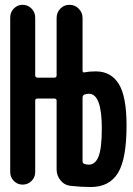

<svg xmlns="http://www.w3.org/2000/svg" viewBox="-20 -750 540 780"><path d="M315.4 -353.5V-94.7Q315.4 -86.9 323.2 -84Q332 -81.1 340.8 -81.1Q367.2 -81.1 380.4 -114.3Q393.6 -147.5 393.6 -228.5Q393.6 -368.2 341.8 -369.1Q332 -369.1 323.2 -366.2Q315.4 -362.3 315.4 -353.5ZM21.5 -50.8V-678.7Q21.5 -700.2 36.1 -715.3Q50.8 -730.5 71.8 -730.5Q92.8 -730.5 107.9 -715.3Q123 -700.2 123 -678.7V-444.3Q123 -435.5 131.8 -434.6H201.2Q210 -434.6 210 -444.3V-676.8Q210 -699.2 225.1 -714.8Q240.2 -730.5 262.2 -730.5Q284.2 -730.5 299.8 -714.8Q315.4 -699.2 315.4 -676.8V-462.9Q315.4 -454.1 323.2 -456.1Q342.8 -460 369.1 -460Q430.7 -460 462.4 -409.2Q494.1 -358.4 494.1 -240.2Q494.1 -103.5 459 -46.9Q423.8 9.8 348.6 9.8Q310.5 9.8 265.6 4.9Q241.2 2 225.6 -17.6Q210 -37.1 210 -61.5V-340.8Q210 -349.6 201.2 -349.6H131.8Q123 -349.6 123 -340.8V-50.8Q123 -29.3 107.9 -14.6Q92.8 0 71.8 0Q50.8 0 36.1 -15.1Q21.5 -30.3 21.5 -50.8Z"/></svg>

Font: Rounded Mgen+ 1mn medium
Style: Regular
Weight: 500
Designer: [Source Han Sans]
Ryoko NISHIZUKA  (kana & ideographs); Paul D. Hunt (Latin, Greek & Cyrillic); Wenlong ZHANG  (bopomofo
Version: Version 1.059.20150602